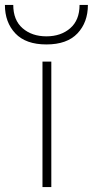

<svg xmlns="http://www.w3.org/2000/svg" viewBox="-67 -762 378 782"><path d="M106 -511H142V0H106ZM-47 -742H-13Q-13 -680 25 -647Q63 -614 122 -614Q181 -614 219 -647Q257 -680 257 -742H291Q291 -671 248.5 -626Q206 -581 122 -581Q38 -581 -4.5 -626Q-47 -671 -47 -742Z"/></svg>

Font: Overpass Thin
Style: Regular
Weight: 100
Designer: Delve Withrington, Thomas Jockin
Foundry: Delve Fonts
Version: Version 3.000;DELV;Overpass